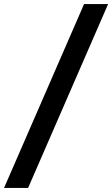

<svg xmlns="http://www.w3.org/2000/svg" viewBox="-33 -730 555 950"><path d="M106 200 502 -710H383L-13 200Z"/></svg>

Font: Falling Sky
Style: ExBdObl
Weight: 400
Designer: Paul D. Hunt
Foundry: Adobe Systems Incorporated
Version: Version 1.02